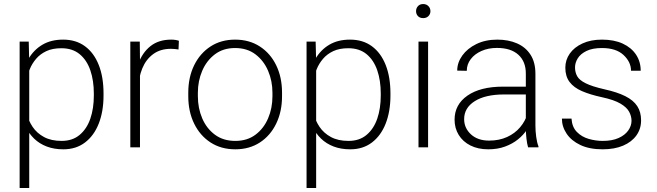

<svg xmlns="http://www.w3.org/2000/svg" viewBox="-20 -736 3280 959"><path d="M296.4 9.8Q250 9.8 213.4 -4.2Q176.8 -18.1 150.4 -43.7Q124 -69.3 107.9 -103Q91.8 -136.7 85.9 -176.3V-338.4Q96.2 -397.5 122.6 -442.4Q148.9 -487.3 191.9 -512.7Q234.9 -538.1 295.4 -538.1Q359.4 -538.1 404.3 -505.1Q449.2 -472.2 473.1 -411.9Q497.1 -351.6 497.1 -269V-258.8Q497.1 -179.7 473.4 -119.1Q449.7 -58.6 404.8 -24.4Q359.9 9.8 296.4 9.8ZM78.1 203.1V-528.3H123.5L126 -426.8V203.1ZM287.6 -32.2Q342.3 -32.2 377.9 -62.3Q413.6 -92.3 431.2 -143.3Q448.7 -194.3 448.7 -258.8V-269Q448.7 -333.5 431.2 -384.8Q413.6 -436 377.7 -465.6Q341.8 -495.1 286.6 -495.1Q242.2 -495.1 211.2 -480.5Q180.2 -465.8 160.2 -442.1Q140.1 -418.5 128.9 -390.9Q117.7 -363.3 112.3 -338.4V-172.4Q121.6 -134.3 142.8 -102.5Q164.1 -70.8 200 -51.5Q235.8 -32.2 287.6 -32.2Z M679.2 0H630.9V-528.3H678.2L679.2 -439.5ZM871.6 -488.8Q862.3 -490.2 853.3 -491.2Q844.2 -492.2 834 -492.2Q780.8 -492.2 744.9 -465.6Q709 -439 690.7 -394.3Q672.4 -349.6 670.9 -294.9L650.4 -289.1Q650.4 -359.9 670.4 -416.3Q690.4 -472.7 731.4 -505.4Q772.5 -538.1 835.4 -538.1Q846.7 -538.1 857.2 -536.4Q867.7 -534.7 873.5 -532.2Z M920.4 -272.9Q920.4 -350.1 949.7 -409.9Q979 -469.7 1031.5 -503.9Q1084 -538.1 1154.3 -538.1Q1225.1 -538.1 1277.8 -503.9Q1330.6 -469.7 1359.6 -409.9Q1388.7 -350.1 1388.7 -272.9V-255.4Q1388.7 -178.7 1359.6 -118.7Q1330.6 -58.6 1278.1 -24.4Q1225.6 9.8 1155.3 9.8Q1084.5 9.8 1031.7 -24.4Q979 -58.6 949.7 -118.7Q920.4 -178.7 920.4 -255.4ZM968.3 -255.4Q968.3 -195.8 990 -145Q1011.7 -94.2 1053.5 -63.2Q1095.2 -32.2 1155.3 -32.2Q1214.8 -32.2 1256.1 -63.2Q1297.4 -94.2 1319.1 -145Q1340.8 -195.8 1340.8 -255.4V-272.9Q1340.8 -331.5 1319.1 -382.3Q1297.4 -433.1 1255.9 -464.6Q1214.4 -496.1 1154.3 -496.1Q1094.7 -496.1 1053.2 -464.6Q1011.7 -433.1 990 -382.3Q968.3 -331.5 968.3 -272.9Z M1729.5 9.8Q1683.1 9.8 1646.5 -4.2Q1609.9 -18.1 1583.5 -43.7Q1557.1 -69.3 1541 -103Q1524.9 -136.7 1519 -176.3V-338.4Q1529.3 -397.5 1555.7 -442.4Q1582 -487.3 1625 -512.7Q1668 -538.1 1728.5 -538.1Q1792.5 -538.1 1837.4 -505.1Q1882.3 -472.2 1906.2 -411.9Q1930.2 -351.6 1930.2 -269V-258.8Q1930.2 -179.7 1906.5 -119.1Q1882.8 -58.6 1837.9 -24.4Q1793 9.8 1729.5 9.8ZM1511.2 203.1V-528.3H1556.6L1559.1 -426.8V203.1ZM1720.7 -32.2Q1775.4 -32.2 1811 -62.3Q1846.7 -92.3 1864.3 -143.3Q1881.8 -194.3 1881.8 -258.8V-269Q1881.8 -333.5 1864.3 -384.8Q1846.7 -436 1810.8 -465.6Q1774.9 -495.1 1719.7 -495.1Q1675.3 -495.1 1644.3 -480.5Q1613.3 -465.8 1593.3 -442.1Q1573.2 -418.5 1562 -390.9Q1550.8 -363.3 1545.4 -338.4V-172.4Q1554.7 -134.3 1575.9 -102.5Q1597.2 -70.8 1633.1 -51.5Q1668.9 -32.2 1720.7 -32.2Z M2093.8 -715.8Q2109.9 -715.8 2119.9 -705.3Q2129.9 -694.8 2129.9 -680.2Q2129.9 -665.5 2119.9 -655.5Q2109.9 -645.5 2093.8 -645.5Q2077.1 -645.5 2067.6 -655.5Q2058.1 -665.5 2058.1 -680.2Q2058.1 -694.8 2067.6 -705.3Q2077.1 -715.8 2093.8 -715.8ZM2118.2 0H2070.3V-528.3H2118.2Z M2606.4 -368.7Q2606.4 -428.7 2569.1 -462.6Q2531.7 -496.6 2461.9 -496.6Q2418.9 -496.6 2384.8 -481.4Q2350.6 -466.3 2331.1 -440.4Q2311.5 -414.6 2311.5 -382.3L2263.7 -383.3Q2263.7 -423.3 2289.1 -458.7Q2314.5 -494.1 2359.6 -516.1Q2404.8 -538.1 2463.9 -538.1Q2519.5 -538.1 2562.5 -519.3Q2605.5 -500.5 2629.9 -462.6Q2654.3 -424.8 2654.3 -367.7V-109.4Q2654.3 -81.5 2658.2 -52.5Q2662.1 -23.4 2669.4 -5.4V0H2617.7Q2612.3 -18.1 2609.4 -44.7Q2606.4 -71.3 2606.4 -96.2ZM2619.1 -264.2H2498Q2404.3 -264.2 2351.3 -230.7Q2298.3 -197.3 2298.3 -141.1Q2298.3 -96.2 2332.3 -64.9Q2366.2 -33.7 2422.9 -33.7Q2473.6 -33.7 2512.9 -51.8Q2552.2 -69.8 2578.1 -100.6Q2604 -131.3 2615.2 -169.4L2635.7 -138.7Q2628.4 -113.8 2611.3 -87.6Q2594.2 -61.5 2566.9 -39.6Q2539.6 -17.6 2502.4 -3.9Q2465.3 9.8 2418.5 9.8Q2367.7 9.8 2329.8 -9.3Q2292 -28.3 2271.2 -62Q2250.5 -95.7 2250.5 -138.2Q2250.5 -213.9 2314.9 -258.5Q2379.4 -303.2 2492.2 -303.2H2619.1Z M2990.2 9.8Q2924.3 9.8 2878.9 -11.7Q2833.5 -33.2 2810.1 -68.4Q2786.6 -103.5 2786.6 -143.6H2834.5Q2837.4 -101.1 2861.6 -76.7Q2885.7 -52.2 2920.7 -42.2Q2955.6 -32.2 2990.2 -32.2Q3037.6 -32.2 3069.6 -46.6Q3101.6 -61 3117.9 -84.2Q3134.3 -107.4 3134.3 -132.8Q3134.3 -155.3 3122.6 -177.5Q3110.8 -199.7 3079.1 -218.5Q3047.4 -237.3 2986.3 -250.5Q2927.7 -263.2 2887 -280.8Q2846.2 -298.3 2825 -326.4Q2803.7 -354.5 2803.7 -397.9Q2803.7 -436.5 2825.9 -468.3Q2848.1 -500 2889.4 -519Q2930.7 -538.1 2986.8 -538.1Q3047.4 -538.1 3090.6 -518.1Q3133.8 -498 3157 -462.9Q3180.2 -427.7 3180.2 -382.8H3131.8Q3131.8 -426.3 3094.5 -461.2Q3057.1 -496.1 2986.8 -496.1Q2939 -496.1 2909.2 -481.4Q2879.4 -466.8 2865.7 -444.6Q2852.1 -422.4 2852.1 -399.4Q2852.1 -375 2862.8 -355.5Q2873.5 -335.9 2905.3 -320.1Q2937 -304.2 2999 -290Q3063 -275.9 3103.3 -255.6Q3143.6 -235.4 3162.8 -206.1Q3182.1 -176.8 3182.1 -134.8Q3182.1 -92.3 3158.7 -59.6Q3135.3 -26.9 3092.3 -8.5Q3049.3 9.8 2990.2 9.8Z"/></svg>

Font: Heebo ExtraLight
Style: Regular
Weight: 250
Designer: Oded Ezer
Foundry: Ezer Type House
Version: Version 3.100